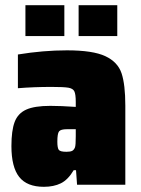

<svg xmlns="http://www.w3.org/2000/svg" viewBox="-20 -712 542 740"><path d="M24 -149Q24 -209 36.5 -242Q49 -275 81 -289.5Q113 -304 174 -304Q214 -304 272 -300V-319Q272 -349 266.5 -360Q261 -371 243.5 -374Q226 -377 179 -377Q111 -377 49 -372V-502Q147 -518 238 -518Q338 -518 386 -495.5Q434 -473 448.5 -429.5Q463 -386 463 -305V0H277L273 -56H264Q242 -19 214.5 -5.5Q187 8 149 8Q84 8 54 -30Q24 -68 24 -149ZM269 -144Q272 -152 272 -187V-214H238Q214 -214 207.5 -205.5Q201 -197 201 -166Q201 -142 206.5 -134.5Q212 -127 236 -127Q251 -127 258 -130.5Q265 -134 269 -144ZM78 -573V-692H228V-573ZM283 -573V-692H432V-573Z"/></svg>

Font: Saira Semi Condensed Black
Style: Regular
Weight: 900
Width: 4
Designer: Hector Gatti with collaboration of the Omnibus-Type team
Foundry: Omnibus-Type
Version: Version 1.001; ttfautohint (v1.8)